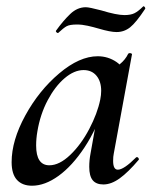

<svg xmlns="http://www.w3.org/2000/svg" viewBox="-20 -578 482 611"><path d="M17 -62Q17 -131 60.5 -210.5Q104 -290 168.5 -344.5Q233 -399 291 -399Q324 -399 351 -380.5Q378 -362 381 -326L327 -357Q343 -359 361 -373.5Q379 -388 388 -407Q390 -409 393 -409Q396 -409 398.5 -407.5Q401 -406 400 -405L342 -89Q340 -80 340 -66Q340 -38 355 -38Q374 -38 413 -77Q414 -78 416 -78Q419 -78 421 -74.5Q423 -71 421 -69Q388 -30 361 -10.5Q334 9 309 9Q286 9 275 -4.5Q264 -18 264 -47Q264 -68 268 -89L293 -229L313 -246Q288 -168 249 -109Q210 -50 166.5 -18.5Q123 13 82 13Q51 13 34 -5.5Q17 -24 17 -62ZM299 -261Q302 -276 302 -289Q302 -319 287 -337Q272 -355 246 -355Q216 -355 185.5 -329Q155 -303 131.5 -258.5Q108 -214 99 -160Q95 -137 95 -115Q95 -52 137 -52Q169 -52 203.5 -85Q238 -118 264 -167.5Q290 -217 299 -261ZM164 -473Q162 -473 159.5 -475.5Q157 -478 158 -480Q181 -512 203.5 -533.5Q226 -555 253 -555Q264 -555 302 -545Q351 -530 376 -530Q396 -530 408 -536Q420 -542 435 -557Q435 -558 437 -558Q439 -558 441 -555Q443 -552 442 -550Q413 -506 394 -491Q375 -476 351 -476Q331 -476 294 -487Q277 -492 259 -496Q241 -500 225 -500Q202 -500 192 -494.5Q182 -489 165 -473Z"/></svg>

Font: Cormorant Infant SemiBold
Style: Italic
Weight: 600
Italic angle: -10°
Designer: Christian Thalmann (Catharsis Fonts)
Foundry: Catharsis Fonts
Version: Version 4.000